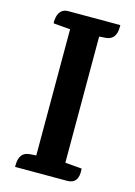

<svg xmlns="http://www.w3.org/2000/svg" viewBox="-107 -743 565 801"><g transform="rotate(15 175.5 -342.5)"><path d="M265 0H40V-8Q40 -63 84 -67L113 -69V-614H112L41 -620Q38 -626 42 -647Q51 -685 86 -685H311V-677Q311 -622 267 -618L238 -616V-71H239L310 -65Q316 0 265 0Z"/></g></svg>

Font: Karma
Style: Bold
Weight: 700
Designer: Joana Correia
Foundry: Indian Type Foundry
Version: Version 1.202;PS 1.0;hotconv 1.0.78;makeotf.lib2.5.61930; tt